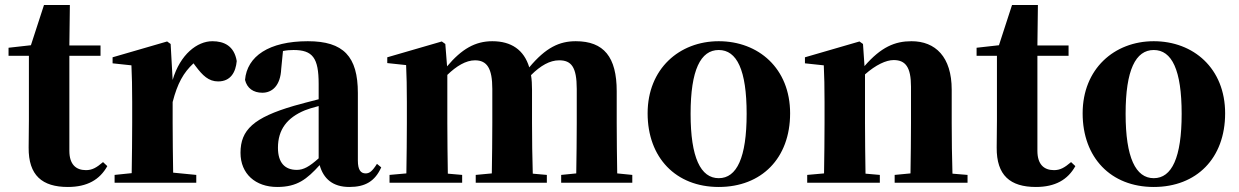

<svg xmlns="http://www.w3.org/2000/svg" viewBox="-20 -727 4930 764"><path d="M390 -82C364 -60 347 -50 322 -50C282 -50 256 -73 256 -127V-505H380V-546H256L258 -707H155L103 -547L14 -537V-505H95V-249C95 -207 94 -178 94 -140C93 -29 148 17 250 17C327 17 377 -12 407 -66Z M659 -552 645 -562 428 -499V-475L503 -467C505 -419 506 -386 506 -321V-238C506 -182 505 -96 504 -38L436 -31V0H761V-31L669 -40C668 -99 667 -183 667 -238V-321C686 -395 710 -438 750 -475L759 -463C786 -427 810 -403 848 -403C898 -403 918 -440 922 -484C912 -544 872 -563 825 -563C765 -563 697 -511 667 -409Z M1248 -97C1211 -64 1188 -51 1161 -51C1114 -51 1086 -79 1086 -139C1086 -212 1123 -259 1193 -288C1205 -293 1225 -299 1248 -305ZM1034 -504 1050 -510ZM1480 -75C1461 -45 1450 -37 1435 -37C1416 -37 1404 -50 1404 -88V-357C1404 -502 1347 -563 1205 -563C1050 -563 963 -503 955 -409C963 -376 988 -358 1024 -358C1062 -358 1096 -385 1099 -453L1106 -524C1121 -527 1134 -528 1148 -528C1224 -528 1248 -497 1248 -393V-332C1213 -323 1178 -314 1150 -306C989 -259 937 -210 937 -119C937 -35 997 17 1083 17C1163 17 1201 -14 1252 -70C1267 -16 1304 17 1370 17C1434 17 1472 -6 1497 -61Z M2436 -37C2435 -94 2434 -179 2434 -238V-364C2434 -500 2383 -563 2271 -563C2206 -563 2152 -538 2086 -459C2065 -529 2014 -563 1939 -563C1871 -563 1817 -532 1759 -463L1752 -552L1738 -562L1521 -499V-476L1596 -468C1598 -419 1599 -387 1599 -321V-238C1599 -182 1598 -96 1597 -37L1530 -31V0H1819V-31L1762 -36C1761 -95 1760 -182 1760 -238V-429C1796 -464 1834 -487 1870 -487C1918 -487 1939 -455 1939 -373V-238C1939 -180 1938 -95 1937 -37L1873 -31V0H2156V-31L2100 -36C2098 -94 2097 -179 2097 -238V-370C2097 -391 2096 -410 2093 -428C2131 -466 2168 -487 2205 -487C2253 -487 2275 -461 2275 -373V-238C2275 -180 2274 -95 2273 -37L2213 -31V0H2496V-31Z M2840 17C3010 17 3124 -97 3124 -276C3124 -455 2998 -563 2840 -563C2683 -563 2557 -453 2557 -276C2557 -100 2669 17 2840 17ZM2840 -18C2768 -18 2728 -100 2728 -274C2728 -449 2768 -528 2840 -528C2912 -528 2951 -449 2951 -274C2951 -100 2912 -18 2840 -18Z M3770 -36C3768 -94 3767 -179 3767 -238V-370C3767 -501 3702 -563 3607 -563C3541 -563 3486 -540 3420 -464L3414 -552L3400 -562L3183 -499V-475L3258 -467C3260 -419 3261 -386 3261 -321V-238C3261 -182 3260 -96 3259 -37L3192 -31V0H3481V-31L3424 -36C3423 -95 3422 -182 3422 -238V-431C3465 -469 3506 -488 3536 -488C3583 -488 3605 -460 3605 -382V-238C3605 -180 3604 -95 3603 -37L3540 -31V0H3830V-31Z M4242 -82C4216 -60 4199 -50 4174 -50C4134 -50 4108 -73 4108 -127V-505H4232V-546H4108L4110 -707H4007L3955 -547L3866 -537V-505H3947V-249C3947 -207 3946 -178 3946 -140C3945 -29 4000 17 4102 17C4179 17 4229 -12 4259 -66Z M4571 17C4741 17 4855 -97 4855 -276C4855 -455 4729 -563 4571 -563C4414 -563 4288 -453 4288 -276C4288 -100 4400 17 4571 17ZM4571 -18C4499 -18 4459 -100 4459 -274C4459 -449 4499 -528 4571 -528C4643 -528 4682 -449 4682 -274C4682 -100 4643 -18 4571 -18Z"/></svg>

Font: Noto Serif TC Black
Style: Regular
Weight: 900
Version: Version 1.001;PS 1.001;hotconv 16.6.54;makeotf.lib2.5.65590